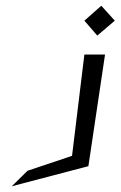

<svg xmlns="http://www.w3.org/2000/svg" viewBox="-20 -641 420 669"><path d="M21 8 288 -62 346 -451H274L231 -98L76 -46ZM274 -569 319 -517 380 -569 333 -621Z"/></svg>

Font: Stormblade
Style: Obl
Weight: 400
Designer: Mew Too
Foundry: Cannot Into Space Fonts
Version: Version 0.77